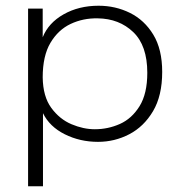

<svg xmlns="http://www.w3.org/2000/svg" viewBox="-20 -483 640 670"><path d="M78 167V-453H129V-353Q149 -403 202 -433Q255 -463 324 -463Q383 -463 433.5 -438Q484 -413 515 -362Q546 -311 546 -232Q546 -149 514 -95Q482 -41 431 -14.5Q380 12 322 12Q259 12 206 -14.5Q153 -41 130 -88V167ZM311 -32Q357 -32 398.5 -50.5Q440 -69 467 -112.5Q494 -156 494 -229Q494 -324 445 -371Q396 -418 321 -419Q270 -420 226.5 -399.5Q183 -379 156 -333.5Q129 -288 129 -213Q130 -146 159 -106.5Q188 -67 229.5 -49.5Q271 -32 311 -32Z"/></svg>

Font: Inconsolata Expanded Light
Style: Regular
Weight: 300
Width: 7
Monospace: yes
Designer: Raph Levien, Cyreal, Brenton Simpson
Foundry: Raph Levien, Cyreal, Google
Version: Version 3.001; ttfautohint (v1.8.2.53-6de2)